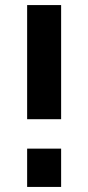

<svg xmlns="http://www.w3.org/2000/svg" viewBox="-20 -737 347 757"><path d="M87 -267V-717H221V-267ZM87 0V-151H221V0Z"/></svg>

Font: Raleway
Style: Bold
Weight: 700
Designer: Matt McInerney, Pablo Impallari, Rodrigo Fuenzalida
Foundry: Matt McInerney, Pablo Impallari, Rodrigo Fuenzalida
Version: Version 4.026